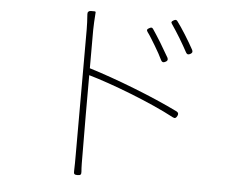

<svg xmlns="http://www.w3.org/2000/svg" viewBox="-53 -799 1086 884"><g transform="rotate(5 490.0 -357.0)"><path d="M662 -620C648 -643 634 -664 624 -679C619 -686 614 -685 607 -681C597 -676 594 -672 600 -663C613 -646 626 -623 639 -602C653 -579 665 -557 674 -538C679 -529 685 -528 694 -533C703 -537 706 -543 702 -552C690 -573 676 -597 662 -620ZM772 -666C758 -689 743 -710 732 -725C727 -731 722 -730 715 -726C706 -721 703 -717 709 -709C721 -691 736 -669 749 -647C762 -625 775 -603 785 -584C790 -575 796 -574 805 -579C814 -584 816 -589 812 -598C801 -619 786 -643 772 -666ZM350 -257V-441C455 -411 639 -341 751 -281C761 -276 766 -280 771 -290C775 -299 774 -305 765 -310C647 -368 474 -435 350 -473V-650C350 -667 352 -704 354 -730C355 -734 353 -736 348 -736H335H332C322 -736 316 -730 317 -720C319 -696 320 -666 320 -650C320 -569 320 -108 320 -74C320 -46 320 -17 319 6C318 19 323 22 336 22C349 22 354 19 353 6C351 -17 351 -46 351 -74Z"/></g></svg>

Font: GenSenRounded2 TW EL
Style: Regular
Weight: 250
Version: Version 2.100;PS 2.1;hotconv 16.6.51;makeotf.lib2.5.65220 DE